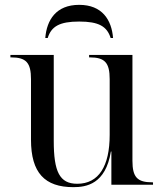

<svg xmlns="http://www.w3.org/2000/svg" viewBox="-20 -763 675 793"><path d="M167 -606H177C192 -654 226 -674 307 -674C388 -674 422 -654 437 -606H447C441 -681 402 -743 307 -743C212 -743 173 -681 167 -606ZM283 10C336 10 416 -2 438 -137H440V0H612V-10H609C547 -10 527 -31 527 -99V-536H348V-526H351C413 -526 433 -504 433 -436V-206C433 -77 388 -4 299 -4C226 -4 202 -54 202 -181V-536H23V-526H26C88 -526 108 -504 108 -436V-186C108 -49 165 10 283 10Z"/></svg>

Font: Noto Serif Display
Style: Regular
Weight: 400
Designer: Monotype Design Team
Foundry: Monotype Imaging Inc.
Version: Version 2.009